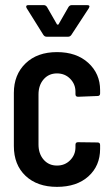

<svg xmlns="http://www.w3.org/2000/svg" viewBox="-20 -720 433 748"><path d="M84 -688Q82 -692 82 -694Q82 -700 90 -700H151Q158 -700 163 -693L202 -625Q203 -624 205 -624Q207 -624 208 -625L247 -693Q252 -700 259 -700H320Q333 -700 326 -688L258 -584Q253 -577 246 -577H161Q154 -577 149 -584ZM34 -151V-358Q34 -429 79.5 -473Q125 -517 202 -517Q278 -517 324 -475Q370 -433 370 -369V-356Q370 -346 360 -346L284 -343Q274 -343 274 -353V-363Q274 -392 253.5 -413Q233 -434 202 -434Q170 -434 150 -411Q130 -388 130 -352V-157Q130 -121 150 -98Q170 -75 202 -75Q233 -75 253.5 -96Q274 -117 274 -146V-156Q274 -166 284 -166L360 -165Q370 -165 370 -155V-140Q370 -74 324.5 -33Q279 8 202 8Q125 8 79.5 -35Q34 -78 34 -151Z"/></svg>

Font: Barlow Condensed Medium
Style: Regular
Weight: 500
Width: 3
Designer: Jeremy Tribby
Foundry: Tribby Type
Version: Version 1.422;hotconv 1.0.109;makeotfexe 2.5.65596